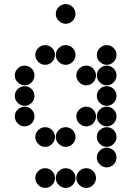

<svg xmlns="http://www.w3.org/2000/svg" viewBox="-20 -718 640 936"><path d="M152 -450Q152 -431 166.5 -416.5Q181 -402 200 -402Q220 -402 234 -416.5Q248 -431 248 -450Q248 -470 234 -484Q220 -498 200 -498Q181 -498 166.5 -484Q152 -470 152 -450ZM252 -450Q252 -431 266.5 -416.5Q281 -402 300 -402Q320 -402 334 -416.5Q348 -431 348 -450Q348 -470 334 -484Q320 -498 300 -498Q281 -498 266.5 -484Q252 -470 252 -450ZM452 -450Q452 -431 466.5 -416.5Q481 -402 500 -402Q520 -402 534 -416.5Q548 -431 548 -450Q548 -470 534 -484Q520 -498 500 -498Q481 -498 466.5 -484Q452 -470 452 -450ZM52 -350Q52 -331 66.5 -316.5Q81 -302 100 -302Q120 -302 134 -316.5Q148 -331 148 -350Q148 -370 134 -384Q120 -398 100 -398Q81 -398 66.5 -384Q52 -370 52 -350ZM352 -350Q352 -331 366.5 -316.5Q381 -302 400 -302Q420 -302 434 -316.5Q448 -331 448 -350Q448 -370 434 -384Q420 -398 400 -398Q381 -398 366.5 -384Q352 -370 352 -350ZM452 -350Q452 -331 466.5 -316.5Q481 -302 500 -302Q520 -302 534 -316.5Q548 -331 548 -350Q548 -370 534 -384Q520 -398 500 -398Q481 -398 466.5 -384Q452 -370 452 -350ZM52 -250Q52 -231 66.5 -216.5Q81 -202 100 -202Q120 -202 134 -216.5Q148 -231 148 -250Q148 -270 134 -284Q120 -298 100 -298Q81 -298 66.5 -284Q52 -270 52 -250ZM452 -250Q452 -231 466.5 -216.5Q481 -202 500 -202Q520 -202 534 -216.5Q548 -231 548 -250Q548 -270 534 -284Q520 -298 500 -298Q481 -298 466.5 -284Q452 -270 452 -250ZM52 -150Q52 -131 66.5 -116.5Q81 -102 100 -102Q120 -102 134 -116.5Q148 -131 148 -150Q148 -170 134 -184Q120 -198 100 -198Q81 -198 66.5 -184Q52 -170 52 -150ZM352 -150Q352 -131 366.5 -116.5Q381 -102 400 -102Q420 -102 434 -116.5Q448 -131 448 -150Q448 -170 434 -184Q420 -198 400 -198Q381 -198 366.5 -184Q352 -170 352 -150ZM452 -150Q452 -131 466.5 -116.5Q481 -102 500 -102Q520 -102 534 -116.5Q548 -131 548 -150Q548 -170 534 -184Q520 -198 500 -198Q481 -198 466.5 -184Q452 -170 452 -150ZM152 -50Q152 -31 166.5 -16.5Q181 -2 200 -2Q220 -2 234 -16.5Q248 -31 248 -50Q248 -70 234 -84Q220 -98 200 -98Q181 -98 166.5 -84Q152 -70 152 -50ZM252 -50Q252 -31 266.5 -16.5Q281 -2 300 -2Q320 -2 334 -16.5Q348 -31 348 -50Q348 -70 334 -84Q320 -98 300 -98Q281 -98 266.5 -84Q252 -70 252 -50ZM452 -50Q452 -31 466.5 -16.5Q481 -2 500 -2Q520 -2 534 -16.5Q548 -31 548 -50Q548 -70 534 -84Q520 -98 500 -98Q481 -98 466.5 -84Q452 -70 452 -50ZM452 50Q452 69 466.5 83.5Q481 98 500 98Q520 98 534 83.5Q548 69 548 50Q548 30 534 16Q520 2 500 2Q481 2 466.5 16Q452 30 452 50ZM152 150Q152 169 166.5 183.5Q181 198 200 198Q220 198 234 183.5Q248 169 248 150Q248 130 234 116Q220 102 200 102Q181 102 166.5 116Q152 130 152 150ZM252 150Q252 169 266.5 183.5Q281 198 300 198Q320 198 334 183.5Q348 169 348 150Q348 130 334 116Q320 102 300 102Q281 102 266.5 116Q252 130 252 150ZM352 150Q352 169 366.5 183.5Q381 198 400 198Q420 198 434 183.5Q448 169 448 150Q448 130 434 116Q420 102 400 102Q381 102 366.5 116Q352 130 352 150ZM252 -650Q252 -631 266.5 -616.5Q281 -602 300 -602Q320 -602 334 -616.5Q348 -631 348 -650Q348 -670 334 -684Q320 -698 300 -698Q281 -698 266.5 -684Q252 -670 252 -650Z"/></svg>

Font: Matrix Sans Print
Style: Regular
Weight: 400
Designer: Brad Neil
Version: Version 1.100